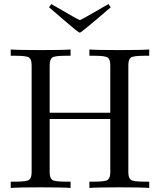

<svg xmlns="http://www.w3.org/2000/svg" viewBox="-20 -927 790 947"><path d="M222 -891 233 -907Q368 -828 374 -828H375Q379 -828 515 -907L526 -891Q381 -766 374 -766Q370 -766 350.5 -781.5Q331 -797 222 -891ZM33 0V-31H57Q111 -31 123.5 -40Q136 -49 136 -78V-605Q136 -634 123.5 -643Q111 -652 57 -652H33V-683Q68 -680 181 -680Q293 -680 328 -683V-652H304Q250 -652 237.5 -643Q225 -634 225 -605V-371H524V-605Q524 -634 511.5 -643Q499 -652 445 -652H421V-683Q456 -680 569 -680Q681 -680 716 -683V-652H692Q638 -652 625.5 -643Q613 -634 613 -605V-78Q613 -49 625.5 -40Q638 -31 692 -31H716V0Q681 -3 568 -3Q456 -3 421 0V-31H445Q499 -31 511.5 -40Q524 -49 524 -78V-340H225V-78Q225 -49 237.5 -40Q250 -31 304 -31H328V0Q293 -3 180 -3Q68 -3 33 0Z"/></svg>

Font: CMU Serif
Style: Roman
Weight: 500
Version: Version 0.7.0